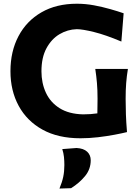

<svg xmlns="http://www.w3.org/2000/svg" viewBox="-20 -748 768 1056"><path d="M422.5 12.5Q299.5 12.5 213.8 -35Q128 -82.5 82.8 -165.8Q37.5 -249 37.5 -356.5Q37.5 -465.5 81.8 -549.2Q126 -633 208 -680.2Q290 -727.5 403 -727.5Q450 -727.5 497 -718.8Q544 -710 586 -698Q628 -686 660 -675L647.5 -519.5Q561 -556 497.2 -571.8Q433.5 -587.5 402 -587.5Q351.5 -586 307.2 -559.8Q263 -533.5 235.5 -482.5Q208 -431.5 208 -356Q208 -291 232.5 -238Q257 -185 307.8 -153Q358.5 -121 436.5 -119Q479 -119 515.5 -124.5Q516.5 -164.5 516.5 -204.5Q516.5 -253.5 513.2 -291.5Q510 -329.5 504 -369H683.5Q677 -329.5 674 -291.5Q671 -253.5 671 -204.5Q671 -162 672.5 -119.2Q674 -76.5 678.5 -21.5Q652.5 -15 610.2 -7Q568 1 519 6.8Q470 12.5 422.5 12.5ZM307 289Q321.5 254.5 327.8 224.5Q334 194.5 334 159.5Q334 137.5 331.8 115.5Q329.5 93.5 322.5 72L401 66Q439.5 68 459.2 86.2Q479 104.5 479 133.5Q479 182.5 447.8 220.5Q416.5 258.5 371 287Z"/></svg>

Font: Commissioner Flair
Style: Bold
Weight: 700
Designer: Kostas Bartsokas
Foundry: Kostas Bartsokas
Version: Version 1.000; ttfautohint (v1.8.3)